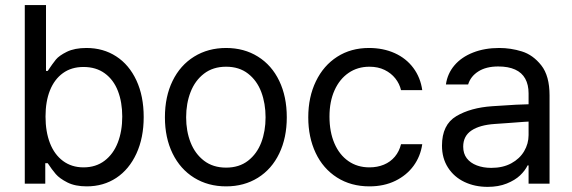

<svg xmlns="http://www.w3.org/2000/svg" viewBox="-20 -727 2263 760"><path d="M78.1 -707H162.1V-446.3H168.9Q188.5 -475.6 201.2 -491.2Q213.9 -506.8 244.6 -522Q275.4 -537.1 322.3 -537.1Q388.7 -537.1 439.9 -503.9Q491.2 -470.7 520 -408.7Q548.8 -346.7 548.8 -263.7Q548.8 -181.6 520 -119.1Q491.2 -56.6 440.4 -22.9Q389.6 10.7 323.2 10.7Q277.3 10.7 246.6 -4.9Q215.8 -20.5 200.7 -38.1Q185.5 -55.7 168.9 -81.1H159.2V0H78.1ZM310.5 -64.5Q359.4 -64.5 394 -90.8Q428.7 -117.2 446.3 -162.6Q463.9 -208 463.9 -265.6Q463.9 -322.3 446.8 -366.7Q429.7 -411.1 395 -436.5Q360.4 -461.9 310.5 -461.9Q262.7 -461.9 229 -437.5Q195.3 -413.1 177.7 -369.1Q160.2 -325.2 160.2 -265.6Q160.2 -206.1 177.7 -160.6Q195.3 -115.2 229.5 -89.8Q263.7 -64.5 310.5 -64.5Z M632.8 -262.7Q632.8 -344.7 663.1 -406.7Q693.4 -468.8 748.5 -502.9Q803.7 -537.1 875 -537.1Q946.3 -537.1 1001 -502.9Q1055.7 -468.8 1085.4 -406.7Q1115.2 -344.7 1115.2 -262.7Q1115.2 -181.6 1085.4 -119.6Q1055.7 -57.6 1001 -23.4Q946.3 10.7 875 10.7Q803.7 10.7 748.5 -23.4Q693.4 -57.6 663.1 -119.6Q632.8 -181.6 632.8 -262.7ZM1031.2 -262.7Q1031.2 -317.4 1014.2 -362.8Q997.1 -408.2 961.9 -435.5Q926.8 -462.9 875 -462.9Q823.2 -462.9 787.6 -435.5Q752 -408.2 734.4 -362.8Q716.8 -317.4 716.8 -262.7Q716.8 -208 734.4 -163.1Q752 -118.2 787.6 -90.8Q823.2 -63.5 875 -63.5Q926.8 -63.5 961.9 -90.8Q997.1 -118.2 1014.2 -163.1Q1031.2 -208 1031.2 -262.7Z M1200.2 -262.7Q1200.2 -342.8 1230.5 -405.3Q1260.7 -467.8 1314.9 -502.4Q1369.1 -537.1 1440.4 -537.1Q1497.1 -537.1 1542.5 -516.6Q1587.9 -496.1 1616.2 -458Q1644.5 -419.9 1651.4 -370.1H1567.4Q1561.5 -395.5 1544.9 -416.5Q1528.3 -437.5 1502.4 -450.2Q1476.6 -462.9 1442.4 -462.9Q1395.5 -462.9 1359.9 -438.5Q1324.2 -414.1 1304.2 -369.6Q1284.2 -325.2 1284.2 -265.6Q1284.2 -205.1 1303.7 -159.7Q1323.2 -114.3 1358.9 -89.4Q1394.5 -64.5 1442.4 -64.5Q1473.6 -64.5 1499.5 -75.2Q1525.4 -85.9 1543 -106.9Q1560.5 -127.9 1567.4 -156.2H1651.4Q1644.5 -108.4 1617.2 -70.8Q1589.8 -33.2 1544.9 -11.2Q1500 10.7 1442.4 10.7Q1369.1 10.7 1314 -24.4Q1258.8 -59.6 1229.5 -121.6Q1200.2 -183.6 1200.2 -262.7Z M1994.1 -240.2 1938.5 -236.3Q1878.9 -232.4 1846.2 -210.4Q1813.5 -188.5 1813.5 -146.5Q1813.5 -119.1 1827.6 -100.6Q1841.8 -82 1867.2 -72.3Q1892.6 -62.5 1924.8 -62.5Q1970.7 -62.5 2003.9 -80.6Q2037.1 -98.6 2054.7 -128.4Q2072.3 -158.2 2072.3 -192.4V-357.4Q2072.3 -391.6 2059.1 -415.5Q2045.9 -439.5 2019 -451.7Q1992.2 -463.9 1952.1 -463.9Q1904.3 -463.9 1873.5 -444.3Q1842.8 -424.8 1833 -392.6H1745.1Q1751 -435.5 1778.8 -468.3Q1806.6 -501 1852.5 -519Q1898.4 -537.1 1956.1 -537.1Q2002 -537.1 2045.9 -523.4Q2089.8 -509.8 2122.6 -468.3Q2155.3 -426.8 2155.3 -349.6V0H2072.3V-72.3H2068.4Q2058.6 -51.8 2038.6 -32.7Q2018.6 -13.7 1985.8 -0.5Q1953.1 12.7 1910.2 12.7Q1859.4 12.7 1818.4 -6.8Q1777.3 -26.4 1753.4 -63.5Q1729.5 -100.6 1729.5 -150.4Q1729.5 -233.4 1786.1 -267.1Q1842.8 -300.8 1928.7 -306.6Q1938.5 -307.6 2022.5 -312.5L2078.1 -314.5L2079.1 -246.1Q2070.3 -246.1 1994.1 -240.2Z"/></svg>

Font: WEMIX Pretendard Variable
Style: Regular
Weight: 400
Designer: Base glyphs from Inter by Rasmus Andersson; Hangeul glyphs from Noto Sans CJK(Source Han Sans) by Jang Soo-young and Kan
Foundry: Kil Hyung-jin
Version: Version 1.000;Glyphs 3.2 (3208)